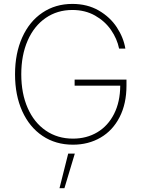

<svg xmlns="http://www.w3.org/2000/svg" viewBox="-20 -737 738 991"><path d="M353.5 -685.5Q275.9 -685.5 216.1 -644.5Q156.2 -603.5 123 -528.1Q89.8 -452.6 89.8 -353.5Q89.8 -254.9 122.8 -179.7Q155.8 -104.5 216.3 -63Q276.9 -21.5 356.4 -21.5Q427.2 -21.5 482.4 -54.4Q537.6 -87.4 568.8 -149.2Q600.1 -210.9 600.6 -294.9H365.2V-326.2H632.8V-294.9Q632.8 -201.7 597.4 -132.6Q562 -63.5 499.3 -26.9Q436.5 9.8 356.4 9.8Q267.1 9.8 199.5 -35.6Q131.8 -81.1 94.7 -163.3Q57.6 -245.6 57.6 -353.5Q57.6 -461.4 94.7 -543.9Q131.8 -626.5 199 -671.6Q266.1 -716.8 353.5 -716.8Q430.7 -716.8 489.5 -682.9Q548.3 -648.9 583 -595.9Q617.7 -543 627 -486.3H594.7Q584.5 -536.6 553 -582.3Q521.5 -627.9 470.5 -656.7Q419.4 -685.5 353.5 -685.5ZM332 55.7H366.2L312.5 234.4H287.1Z"/></svg>

Font: Pretendard JP Thin
Style: Regular
Weight: 100
Designer: Base glyphs from Inter by Rasmus Andersson; Hangeul glyphs from Noto Sans CJK(Source Han Sans) by Jang Soo-young and Kan
Foundry: Kil Hyung-jin
Version: Version 1.309